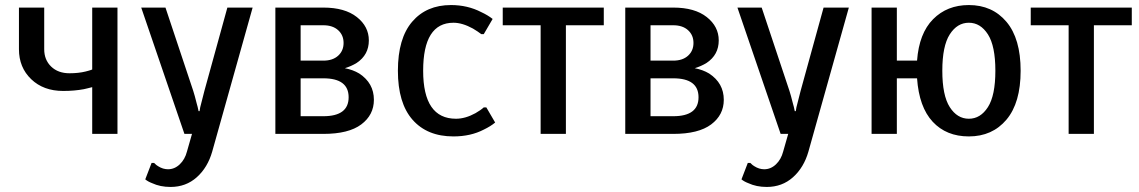

<svg xmlns="http://www.w3.org/2000/svg" viewBox="-20 -530 4510 760"><path d="M345 0V-185Q339 -183 327 -180.5Q315 -178 312 -177Q275 -170 230 -170Q152 -170 103.5 -216.5Q55 -263 55 -335V-500H155V-335Q155 -293 182.5 -266.5Q210 -240 255 -240Q291 -240 319 -247Q323 -248 332 -250.5Q341 -253 345 -255V-500H445V0Z M655 210Q614 210 582 195Q566 189 555 180L580 115H590Q600 125 606 128Q625 140 645 140Q671 140 691.5 120.5Q712 101 720 70L740 0H710L539 -500H635L745 -170Q750 -155 759 -119Q762 -110 766 -90H770Q772 -106 776 -119L789 -170L880 -500H980L820 70Q802 133 759 171.5Q716 210 655 210Z M1070 0V-500H1260Q1345 -500 1392.5 -462.5Q1440 -425 1440 -370Q1440 -313 1392 -281Q1371 -268 1345 -260Q1377 -254 1402 -239Q1460 -201 1460 -135Q1460 -75 1410 -37.5Q1360 0 1260 0ZM1170 -290H1260Q1297 -290 1318.5 -309.5Q1340 -329 1340 -360Q1340 -391 1318.5 -410.5Q1297 -430 1260 -430H1170ZM1170 -70H1260Q1360 -70 1360 -145Q1360 -220 1260 -220H1170Z M1775 10Q1671 10 1613 -56Q1555 -122 1555 -250Q1555 -378 1611.5 -444Q1668 -510 1765 -510Q1831 -510 1885 -482Q1911 -470 1930 -455L1895 -395H1885Q1872 -405 1852 -417Q1810 -440 1775 -440Q1655 -440 1655 -250Q1655 -60 1785 -60Q1822 -60 1862 -82Q1883 -94 1895 -105H1905L1940 -45Q1922 -30 1895 -17Q1843 10 1775 10Z M2120 0V-430H1970V-500H2370V-430H2220V0Z M2455 0V-500H2645Q2730 -500 2777.5 -462.5Q2825 -425 2825 -370Q2825 -313 2777 -281Q2756 -268 2730 -260Q2762 -254 2787 -239Q2845 -201 2845 -135Q2845 -75 2795 -37.5Q2745 0 2645 0ZM2555 -290H2645Q2682 -290 2703.5 -309.5Q2725 -329 2725 -360Q2725 -391 2703.5 -410.5Q2682 -430 2645 -430H2555ZM2555 -70H2645Q2745 -70 2745 -145Q2745 -220 2645 -220H2555Z M3015 210Q2974 210 2942 195Q2926 189 2915 180L2940 115H2950Q2960 125 2966 128Q2985 140 3005 140Q3031 140 3051.5 120.5Q3072 101 3080 70L3100 0H3070L2899 -500H2995L3105 -170Q3110 -155 3119 -119Q3122 -110 3126 -90H3130Q3132 -106 3136 -119L3149 -170L3240 -500H3340L3180 70Q3162 133 3119 171.5Q3076 210 3015 210Z M3815 10Q3726 10 3672 -48Q3618 -106 3610 -220H3530V0H3430V-500H3530V-290H3610Q3618 -398 3673.5 -454Q3729 -510 3815 -510Q3908 -510 3964 -443.5Q4020 -377 4020 -250Q4020 -123 3964 -56.5Q3908 10 3815 10ZM3739.5 -106Q3769 -60 3815 -60Q3861 -60 3890.5 -106Q3920 -152 3920 -250Q3920 -348 3890.5 -394Q3861 -440 3815 -440Q3769 -440 3739.5 -394Q3710 -348 3710 -250Q3710 -152 3739.5 -106Z M4210 0V-430H4060V-500H4460V-430H4310V0Z"/></svg>

Font: Scada
Style: Regular
Weight: 400
Designer: Jovanny Lemonad
Foundry: Jovanny Lemonad
Version: Version 4.100;PS 004.100;hotconv 1.0.88;makeotf.lib2.5.64775